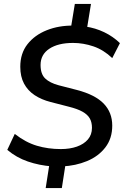

<svg xmlns="http://www.w3.org/2000/svg" viewBox="-20 -840 640 975"><path d="M212 115 232 -13 245 5Q179 0 121 -20Q63 -40 17 -79L55 -160Q110 -117 167 -100Q224 -83 289 -83Q335 -83 370.5 -95.5Q406 -108 426.5 -132Q447 -156 447 -191Q447 -219 436 -238.5Q425 -258 399.5 -272.5Q374 -287 330 -298L237 -322Q190 -334 155.5 -357Q121 -380 102 -415.5Q83 -451 83 -501Q83 -569 119.5 -615.5Q156 -662 217.5 -686.5Q279 -711 353 -710L340 -698L360 -820H442L422 -697L415 -705Q464 -698 509 -676.5Q554 -655 589 -621L550 -545Q506 -587 454.5 -604.5Q403 -622 351 -622Q275 -622 230.5 -592.5Q186 -563 186 -510Q186 -464 209.5 -441.5Q233 -419 278 -407L371 -383Q463 -359 506.5 -314Q550 -269 550 -202Q550 -137 515 -91.5Q480 -46 422 -22Q364 2 296 5L314 -14L294 115Z"/></svg>

Font: Nunito Sans 12pt ExtraLight 12pt SemiBold
Style: Italic
Weight: 600
Italic angle: -9°
Version: Version 3.101;gftools[0.9.27]